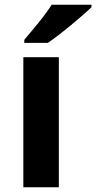

<svg xmlns="http://www.w3.org/2000/svg" viewBox="-20 -786 404 806"><path d="M227 0H78V-546H227ZM364 -756Q350 -742 327 -722Q304 -702 277.5 -680Q251 -658 225.5 -638.5Q200 -619 181 -606H82V-619Q98 -638 119.5 -663.5Q141 -689 162 -716.5Q183 -744 197 -766H364Z"/></svg>

Font: Noto Sans Sora Sompeng
Style: Bold
Weight: 700
Designer: Monotype Design Team. David Williams.
Foundry: Monotype Imaging Inc.
Version: Version 2.101